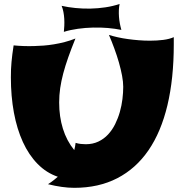

<svg xmlns="http://www.w3.org/2000/svg" viewBox="-20 -902 913 957"><path d="M846.2 -681.2Q846.2 -510.3 814.5 -377.2Q782.7 -244.1 720 -152.8Q657.2 -61.5 564.5 -13.7Q471.7 34.2 350.1 34.2Q319.8 34.2 287.1 29.5Q254.4 24.9 219.2 16.1Q226.1 11.7 233.9 6.3Q240.7 1.5 249.5 -5.4Q258.3 -12.2 268.1 -21Q210.9 -40.5 167.2 -85.2Q123.5 -129.9 94 -194.3Q64.5 -258.8 49.3 -340.6Q34.2 -422.4 34.2 -516.1Q34.2 -538.1 34.9 -556.4Q35.6 -574.7 37.4 -593Q39.1 -611.3 41.5 -631.1Q43.9 -650.9 47.9 -675.8Q97.7 -670.9 149.9 -672.4Q172.4 -672.9 197.5 -674.8Q222.7 -676.8 249.3 -681.2Q275.9 -685.5 303 -692.6Q330.1 -699.7 356 -710Q335.4 -659.2 320.3 -616.5Q305.2 -573.7 295.2 -535.9Q285.2 -498 280 -462.6Q274.9 -427.2 274.9 -391.1Q274.9 -320.8 293.5 -260.7Q312 -200.7 350.1 -153.8Q352.5 -162.1 354 -171.1Q355.5 -180.2 356.9 -189.9Q369.6 -186 382.3 -184.6Q395 -183.1 407.2 -183.1Q442.4 -183.1 470.2 -196.3Q498 -209.5 518.8 -231.9Q539.6 -254.4 554 -283.4Q568.4 -312.5 577.4 -344.2Q586.4 -376 590.3 -408.2Q594.2 -440.4 594.2 -469.2Q594.2 -493.7 588.4 -524.9Q582.5 -556.2 572.8 -590.3Q563 -624.5 550 -659.9Q537.1 -695.3 522.9 -728Q542.5 -721.7 566.7 -716.3Q590.8 -710.9 617.4 -707.3Q644 -703.6 671.9 -701.4Q699.7 -699.2 727.1 -699.2Q762.2 -699.2 793.2 -703.1Q824.2 -707 846.2 -716.8ZM585 -752.9Q553.7 -759.3 517.3 -762.5Q481 -765.6 443.4 -764.6Q405.8 -763.7 368.4 -758.5Q331.1 -753.4 298.3 -743.2Q299.8 -756.8 300.5 -773.7Q301.3 -790.5 300.3 -808.1Q299.3 -825.7 296.1 -842.3Q293 -858.9 287.1 -873Q319.3 -865.7 356 -862.1Q392.6 -858.4 430.4 -859.1Q468.3 -859.9 505.6 -865.5Q543 -871.1 576.2 -882.3Q573.2 -868.2 572.5 -852.1Q571.8 -835.9 573 -818.8Q574.2 -801.8 577.4 -784.9Q580.6 -768.1 585 -752.9Z"/></svg>

Font: Shojumaru
Style: Regular
Weight: 400
Version: Version 1.001